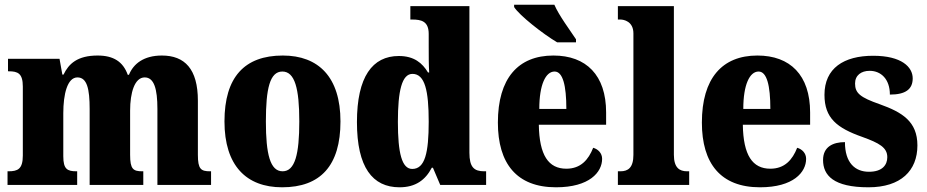

<svg xmlns="http://www.w3.org/2000/svg" viewBox="-20 -786 3940 816"><path d="M12 0H308V-58H305C266 -58 249 -67 249 -122V-305C249 -385 266 -457 309 -457C350 -457 361 -408 361 -323V0H589V-58H585C546 -58 533 -67 533 -128V-316C533 -392 552 -457 595 -457C635 -457 649 -408 649 -323V0H877V-58H873C834 -58 821 -67 821 -128V-358C821 -493 765 -550 668 -550C591 -550 547 -515 528 -468H523C503 -524 462 -550 395 -550C309 -550 272 -515 250 -469H245L233 -536H14V-483H17C56 -483 77 -474 77 -418V-125C77 -67 55 -58 16 -58H12Z M1179 10C1342 10 1427 -82 1427 -270C1427 -458 1334 -550 1182 -550C1019 -550 934 -458 934 -270C934 -82 1027 10 1179 10ZM1181 -58C1128 -58 1110 -131 1110 -270C1110 -410 1127 -482 1180 -482C1233 -482 1252 -410 1252 -270C1252 -131 1234 -58 1181 -58Z M1678 10C1746 10 1788 -21 1815 -73H1820L1851 0H2046V-58H2038C1995 -58 1975 -75 1975 -137V-760H1724V-703H1732C1770 -703 1802 -696 1802 -642V-590C1802 -551 1802 -508 1804 -478H1799C1775 -518 1740 -548 1675 -548C1563 -548 1497 -460 1497 -267C1497 -75 1563 10 1678 10ZM1732 -68C1688 -68 1671 -135 1671 -268C1671 -400 1688 -472 1733 -472C1786 -472 1802 -400 1802 -269C1802 -136 1786 -68 1732 -68Z M2348 -606H2428V-619C2403 -657 2355 -721 2336 -766H2165V-756C2187 -721 2287 -642 2348 -606ZM2343 10C2485 10 2539 -54 2539 -111C2539 -135 2522 -152 2501 -158C2481 -107 2448 -69 2387 -69C2311 -69 2272 -126 2270 -256H2556V-308C2556 -467 2471 -550 2332 -550C2182 -550 2096 -453 2096 -265C2096 -91 2176 10 2343 10ZM2387 -323H2272C2272 -426 2299 -482 2337 -482C2372 -482 2387 -423 2387 -323Z M2606 0H2909V-58H2900C2868 -58 2844 -73 2844 -128V-760H2606V-703H2617C2630 -703 2672 -696 2672 -644V-128C2672 -73 2649 -58 2617 -58H2606Z M3210 10C3352 10 3406 -54 3406 -111C3406 -135 3389 -152 3368 -158C3348 -107 3315 -69 3254 -69C3178 -69 3139 -126 3137 -256H3423V-308C3423 -467 3338 -550 3199 -550C3049 -550 2963 -453 2963 -265C2963 -91 3043 10 3210 10ZM3254 -323H3139C3139 -426 3166 -482 3204 -482C3239 -482 3254 -423 3254 -323Z M3671 10C3809 10 3879 -61 3879 -168C3879 -270 3814 -309 3719 -343C3636 -372 3614 -390 3614 -431C3614 -466 3640 -485 3676 -485C3724 -485 3762 -450 3762 -384C3829 -384 3859 -407 3859 -453C3859 -501 3812 -549 3691 -549C3566 -549 3484 -496 3484 -383C3484 -284 3537 -242 3645 -204C3717 -178 3751 -159 3751 -118C3751 -85 3730 -56 3673 -56C3614 -56 3571 -94 3571 -182C3520 -182 3478 -162 3478 -106C3478 -41 3522 10 3671 10Z"/></svg>

Font: Noto Serif Bengali Condensed Black
Style: Regular
Weight: 900
Width: 3
Designer: Juan Bruce, Universal Thirst, Indian Type Foundry and the Monotype Design Team.
Foundry: Monotype Imaging Inc.
Version: Version 2.003